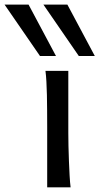

<svg xmlns="http://www.w3.org/2000/svg" viewBox="-109 -801 426 821"><path d="M183.1 -231.9Q183.1 -208.5 183.8 -176.5Q184.6 -144.5 185.8 -111.8Q187 -79.1 188.7 -49.3Q190.4 -19.5 192.9 0H92.8V-258.8Q92.8 -294.4 92.5 -329.1Q92.3 -363.8 91.6 -394.8Q90.8 -425.8 89.4 -452.4Q87.9 -479 85.4 -498H183.1ZM179.2 -781.2 296.4 -561.5H228L76.7 -781.2ZM13.2 -781.2 130.4 -561.5H62L-89.4 -781.2Z"/></svg>

Font: Andika Phon
Style: Regular
Weight: 400
Designer: Victor Gaultney, Annie Olsen, Julie Remington, Don Collingsworth, Eric Hays, Becca Hirsbrunner
Foundry: SIL International
Version: Version 5.000